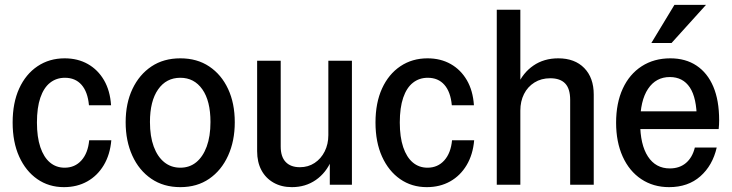

<svg xmlns="http://www.w3.org/2000/svg" viewBox="-20 -760 3011 790"><path d="M243 10Q181 10 133.5 -23Q86 -56 59 -115.5Q32 -175 32 -256Q32 -337 59 -396Q86 -455 134.5 -487.5Q183 -520 246 -520Q300 -520 341.5 -496.5Q383 -473 408 -430Q433 -387 437 -327H346Q341 -382 315.5 -411Q290 -440 247 -440Q212 -440 186 -419.5Q160 -399 146 -358Q132 -317 132 -256Q132 -196 146 -154.5Q160 -113 185.5 -91.5Q211 -70 246 -70Q288 -70 315 -100Q342 -130 347 -183H438Q433 -124 407 -80.5Q381 -37 339 -13.5Q297 10 243 10Z M722 10Q653 10 602.5 -24.5Q552 -59 524.5 -119.5Q497 -180 497 -257Q497 -335 525 -394Q553 -453 603 -486.5Q653 -520 722 -520Q791 -520 841 -486.5Q891 -453 918.5 -394Q946 -335 946 -257Q946 -180 918.5 -119.5Q891 -59 841 -24.5Q791 10 722 10ZM722 -70Q760 -70 787.5 -92.5Q815 -115 830.5 -157Q846 -199 846 -258Q846 -345 812.5 -392.5Q779 -440 722 -440Q664 -440 630.5 -392Q597 -344 597 -258Q597 -199 612.5 -157Q628 -115 656 -92.5Q684 -70 722 -70Z M1181 10Q1138 10 1105.5 -8.5Q1073 -27 1055.5 -60Q1038 -93 1038 -138V-510H1135V-157Q1135 -115 1155.5 -93.5Q1176 -72 1214 -72Q1248 -72 1274.5 -89.5Q1301 -107 1316 -137Q1331 -167 1331 -204L1344 -101Q1322 -49 1279.5 -19.5Q1237 10 1181 10ZM1337 0V-106H1331V-510H1428V0Z M1736 10Q1674 10 1626.5 -23Q1579 -56 1552 -115.5Q1525 -175 1525 -256Q1525 -337 1552 -396Q1579 -455 1627.5 -487.5Q1676 -520 1739 -520Q1793 -520 1834.5 -496.5Q1876 -473 1901 -430Q1926 -387 1930 -327H1839Q1834 -382 1808.5 -411Q1783 -440 1740 -440Q1705 -440 1679 -419.5Q1653 -399 1639 -358Q1625 -317 1625 -256Q1625 -196 1639 -154.5Q1653 -113 1678.5 -91.5Q1704 -70 1739 -70Q1781 -70 1808 -100Q1835 -130 1840 -183H1931Q1926 -124 1900 -80.5Q1874 -37 1832 -13.5Q1790 10 1736 10Z M2024 0V-720H2121V0ZM2326 0V-349Q2326 -395 2305.5 -416.5Q2285 -438 2244 -438Q2207 -438 2179 -420.5Q2151 -403 2136 -373Q2121 -343 2121 -305L2109 -408Q2131 -460 2174.5 -490Q2218 -520 2277 -520Q2345 -520 2384 -480Q2423 -440 2423 -371V0Z M2733 10Q2668 10 2618.5 -23Q2569 -56 2542 -116Q2515 -176 2515 -255Q2515 -336 2542.5 -395.5Q2570 -455 2620.5 -487.5Q2671 -520 2738 -520Q2801 -520 2846 -490Q2891 -460 2915 -403.5Q2939 -347 2939 -265Q2939 -256 2938.5 -247Q2938 -238 2937 -229H2579V-302H2874L2847 -268Q2847 -357 2818.5 -400Q2790 -443 2736 -443Q2679 -443 2646.5 -394.5Q2614 -346 2614 -255Q2614 -165 2646 -116Q2678 -67 2736 -67Q2776 -67 2802.5 -89.5Q2829 -112 2839 -153H2929Q2912 -79 2861.5 -34.5Q2811 10 2733 10ZM2743 -583H2660L2755 -740H2885Z"/></svg>

Font: Instrument Sans SemiCondensed Medium
Style: Regular
Weight: 500
Width: 4
Designer: Rodrigo Fuenzalida
Foundry: fragTYPE
Version: Version 1.000;gftools[0.9.28]